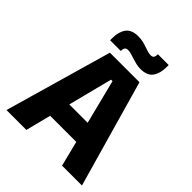

<svg xmlns="http://www.w3.org/2000/svg" viewBox="-228 -951 1079 1079"><g transform="rotate(45 311.5 -411.5)"><path d="M11.6 0 194.7 -639H429.6L611.3 0H453.4L318.1 -536.1H306.3L169.5 0ZM167.1 -150.6V-271.9H454.8V-150.6ZM380.3 -695.3Q362 -695.3 344.9 -699.4Q327.8 -703.4 312.3 -708.6Q296.9 -713.8 283 -717.9Q269.1 -721.9 257.1 -721.9Q242.8 -721.9 237.1 -714.2Q231.5 -706.5 231.1 -690.8V-689.1H146V-707.2Q146 -755.7 167.9 -786.4Q189.8 -817.2 243.8 -817.2Q263 -817.2 280.2 -813.2Q297.4 -809.1 312.4 -803.8Q327.4 -798.5 341 -794.5Q354.5 -790.4 366.3 -790.4Q380.8 -790.4 386.1 -798.2Q391.4 -805.9 391.8 -821.7V-823.4H477.3V-806.9Q477.3 -757 455.6 -726.2Q433.8 -695.3 380.3 -695.3Z"/></g></svg>

Font: Anek Bangla Medium
Style: Regular
Weight: 500
Designer: Sulekha Rajkumar (Bangla), Yesha Goshar (Latin)
Foundry: Ek Type
Version: Version 1.003